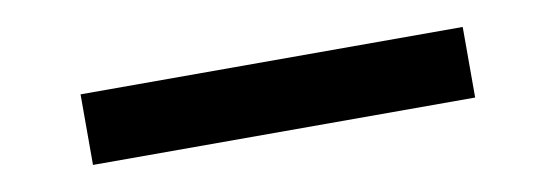

<svg xmlns="http://www.w3.org/2000/svg" viewBox="-27 -30 820 284"><g transform="rotate(-10 383.5 112.0)"><path d="M97 59H671V165H97Z"/></g></svg>

Font: Brawler
Style: Bold
Weight: 700
Designer: Oleg Frolov, Haley Fiege
Foundry: Oleg Frolov, Haley Fiege
Version: Version 1.101; ttfautohint (v1.8.3)